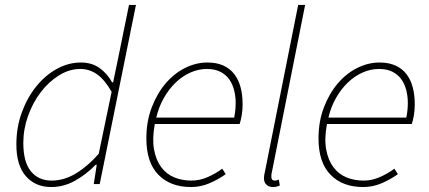

<svg xmlns="http://www.w3.org/2000/svg" viewBox="-20 -742 1728 774"><path d="M436 -410 456 -506 500 -722H528L382 0H358L370 -78H366Q328 -39 282.5 -13.5Q237 12 186 12Q123 12 84.5 -31.5Q46 -75 46 -160Q46 -229 68 -289Q90 -349 126.5 -394Q163 -439 209.5 -464.5Q256 -490 306 -490Q350 -490 381 -468Q412 -446 432 -410ZM188 -14Q238 -14 285.5 -42.5Q333 -71 378 -122L430 -372Q401 -422 370.5 -443Q340 -464 304 -464Q259 -464 217.5 -438Q176 -412 144 -370Q112 -328 93 -274.5Q74 -221 74 -166Q74 -89 104.5 -51.5Q135 -14 188 -14Z M570 -184Q570 -252 591.5 -308.5Q613 -365 647.5 -405.5Q682 -446 726 -468Q770 -490 816 -490Q854 -490 881 -477.5Q908 -465 925 -442.5Q942 -420 950 -389.5Q958 -359 958 -322Q958 -298 954.5 -277.5Q951 -257 946 -242H604Q593 -182 601 -139Q609 -96 630 -68Q651 -40 682.5 -27Q714 -14 752 -14Q785 -14 817 -28Q849 -42 876 -62L890 -40Q861 -19 825 -3.5Q789 12 750 12Q667 12 618.5 -37.5Q570 -87 570 -184ZM610 -268H924Q927 -283 928.5 -297Q930 -311 930 -328Q930 -353 924 -377.5Q918 -402 904.5 -421.5Q891 -441 868.5 -452.5Q846 -464 814 -464Q780 -464 747.5 -449.5Q715 -435 688 -409Q661 -383 640.5 -347Q620 -311 610 -268Z M1080 12Q1065 12 1054.5 3Q1044 -6 1044 -24Q1044 -29 1045 -35.5Q1046 -42 1048 -50L1182 -722H1210L1076 -48Q1074 -40 1074 -35.5Q1074 -31 1074 -28Q1074 -14 1088 -14Q1091 -14 1093.5 -14.5Q1096 -15 1104 -18L1108 6Q1100 9 1094.5 10.5Q1089 12 1080 12Z M1264 -184Q1264 -252 1285.5 -308.5Q1307 -365 1341.5 -405.5Q1376 -446 1420 -468Q1464 -490 1510 -490Q1548 -490 1575 -477.5Q1602 -465 1619 -442.5Q1636 -420 1644 -389.5Q1652 -359 1652 -322Q1652 -298 1648.5 -277.5Q1645 -257 1640 -242H1298Q1287 -182 1295 -139Q1303 -96 1324 -68Q1345 -40 1376.5 -27Q1408 -14 1446 -14Q1479 -14 1511 -28Q1543 -42 1570 -62L1584 -40Q1555 -19 1519 -3.5Q1483 12 1444 12Q1361 12 1312.5 -37.5Q1264 -87 1264 -184ZM1304 -268H1618Q1621 -283 1622.5 -297Q1624 -311 1624 -328Q1624 -353 1618 -377.5Q1612 -402 1598.5 -421.5Q1585 -441 1562.5 -452.5Q1540 -464 1508 -464Q1474 -464 1441.5 -449.5Q1409 -435 1382 -409Q1355 -383 1334.5 -347Q1314 -311 1304 -268Z"/></svg>

Font: TypoPRO Source Sans Pro
Style: Italic
Weight: 200
Italic angle: -11°
Designer: Paul D. Hunt
Foundry: Adobe Systems Incorporated
Version: Version 1.075;PS 2.000;hotconv 1.0.86;makeotf.lib2.5.63406